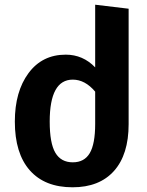

<svg xmlns="http://www.w3.org/2000/svg" viewBox="-20 -778 623 815"><path d="M384 -758 526 -741V-251Q526 -122 464 -52.5Q402 17 288 17Q170 17 106.5 -55Q43 -127 43 -262Q43 -389 101 -467.5Q159 -546 259 -546Q332 -546 384 -492ZM289 -89Q338 -89 361 -128Q384 -167 384 -252V-389Q341 -440 289 -440Q191 -440 191 -262Q191 -170 215 -129.5Q239 -89 289 -89Z"/></svg>

Font: FiraGO SemiBold
Style: Regular
Weight: 600
Designer: bBox Type
Foundry: bBox Type GmbH
Version: Version 1.001;PS 001.001;hotconv 1.0.88;makeotf.lib2.5.64775